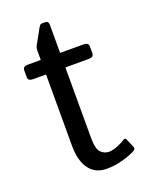

<svg xmlns="http://www.w3.org/2000/svg" viewBox="-128 -723 626 801"><g transform="rotate(-20 185.0 -322.5)"><path d="M44.4 -448.2Q22.5 -448.2 22.5 -465.3V-495.6Q22.5 -512.7 44.4 -512.7H102.1V-556.6Q102.1 -566.4 106.9 -575.2L141.1 -637.2Q150.4 -654.3 156.2 -654.3H173.3Q188 -654.3 188 -637.2V-512.7H292Q314 -512.7 314 -495.6V-465.3Q314 -448.2 292 -448.2H188V-137.2Q188 -85.9 203.4 -70.6Q218.8 -55.2 240.2 -55.2Q256.8 -55.2 280 -64.9Q303.2 -74.7 312 -81.5Q320.8 -88.4 325.7 -77.1L341.8 -39.6Q345.7 -29.8 335.9 -23.9Q316.9 -12.7 280.3 -2.2Q243.7 8.3 207 8.3Q156.2 8.3 129.2 -28.3Q102.1 -64.9 102.1 -131.8V-448.2Z"/></g></svg>

Font: Istok
Style: Regular
Weight: 500
Designer: Andrey V. Panov
Foundry: Andrey V. Panov
Version: Version 1.0.3